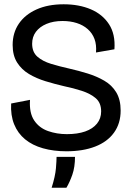

<svg xmlns="http://www.w3.org/2000/svg" viewBox="-20 -693 609 896"><path d="M290 13Q230 13 180.5 -1Q131 -15 97 -43Q63 -71 46 -113Q29 -155 32 -210L120 -227Q116 -166 139.5 -131Q163 -96 204 -81.5Q245 -67 292 -67Q342 -67 377.5 -79.5Q413 -92 432.5 -116Q452 -140 452 -173Q452 -213 427 -234.5Q402 -256 362 -269Q322 -282 278 -291Q235 -301 192.5 -314Q150 -327 115.5 -347.5Q81 -368 60 -401Q39 -434 39 -483Q39 -540 68 -582.5Q97 -625 150.5 -649Q204 -673 277 -673Q349 -673 404 -649.5Q459 -626 489 -579.5Q519 -533 514 -463L428 -448Q431 -484 421 -511Q411 -538 389.5 -557Q368 -576 338 -585.5Q308 -595 272 -595Q229 -595 197 -581.5Q165 -568 147.5 -544.5Q130 -521 130 -489Q130 -450 154.5 -428.5Q179 -407 218.5 -395Q258 -383 303 -373Q347 -363 389 -350Q431 -337 466.5 -316.5Q502 -296 522.5 -262Q543 -228 543 -177Q543 -117 512 -74Q481 -31 424 -9Q367 13 290 13ZM221 183Q238 129 241 92.5Q244 56 244 39H330Q330 87 317.5 122.5Q305 158 290 183Z"/></svg>

Font: Bricolage Grotesque 96pt
Style: Regular
Weight: 400
Version: Version 1.001;gftools[0.9.33.dev8+g029e19f]